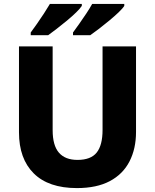

<svg xmlns="http://www.w3.org/2000/svg" viewBox="-20 -951 792 981"><path d="M675 -277Q675 -191 641.5 -126Q608 -61 541 -25.5Q474 10 373 10Q228 10 152.5 -65Q77 -140 77 -275V-714H249V-286Q249 -208 281 -171Q313 -134 376 -134Q444 -134 474 -171.5Q504 -209 504 -287V-714H675ZM615 -921Q607 -908 586 -888Q565 -868 538.5 -846Q512 -824 486 -804Q460 -784 441 -771H353V-785Q367 -804 385 -829.5Q403 -855 421 -882Q439 -909 451 -931H615ZM398 -921Q390 -908 369.5 -888Q349 -868 322.5 -846Q296 -824 270 -804Q244 -784 226 -771H137V-785Q151 -804 169 -829.5Q187 -855 204.5 -882Q222 -909 235 -931H398Z"/></svg>

Font: Noto Sans Lao Looped ExtraBold
Style: Regular
Weight: 800
Designer: Mark Frömberg, Ben Mitchell
Foundry: The Fontpad Ltd
Version: Version 1.002; ttfautohint (v1.8.4.7-5d5b)